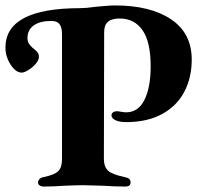

<svg xmlns="http://www.w3.org/2000/svg" viewBox="-21 -683 750 706"><path d="M119 -11Q119 -28 140 -32Q179 -40 193 -53.5Q207 -67 207 -98V-558Q207 -582 198 -594Q189 -606 168 -606Q126 -606 103 -589.5Q80 -573 80 -543Q80 -531 85 -523Q90 -515 99 -507Q112 -497 117 -490.5Q122 -484 122 -474Q122 -462 110.5 -448.5Q99 -435 83.5 -425.5Q68 -416 59 -416Q37 -416 18 -445.5Q-1 -475 -1 -508Q-1 -653 274 -653Q295 -653 330 -658Q340 -659 363.5 -661Q387 -663 402 -663Q532 -663 608 -612Q684 -561 684 -464Q684 -398 657 -346Q630 -294 575.5 -264Q521 -234 443 -234Q418 -234 403.5 -241Q389 -248 389 -259Q389 -266 395 -270Q401 -274 407 -274Q414 -274 424.5 -272Q435 -270 443 -270Q487 -270 510 -315.5Q533 -361 533 -439Q533 -529 503 -572Q473 -615 419 -615Q390 -615 376 -603Q362 -591 362 -565L361 -100Q361 -69 377 -55Q393 -41 437 -32Q448 -30 453.5 -25.5Q459 -21 459 -12Q459 3 440 3Q402 3 358 0Q304 -2 285 -2Q265 -2 215 0Q175 3 138 3Q131 3 125 -1Q119 -5 119 -11Z"/></svg>

Font: EB Garamond
Style: Bold
Weight: 700
Designer: Georg Duffner and Octavio Pardo
Foundry: Georg Duffner
Version: Version 1.000; ttfautohint (v1.6)